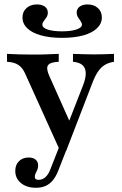

<svg xmlns="http://www.w3.org/2000/svg" viewBox="-20 -663 560 880"><path d="M255.6 29 95.2 -325.8Q83.1 -353.2 63.7 -365.7Q44.4 -378.2 12.1 -379.8V-416.1Q41.9 -414.5 70.2 -413.7Q98.4 -412.9 134.7 -412.9Q171.8 -412.9 198.8 -414.1Q225.8 -415.3 249.2 -416.1V-379.8Q209.7 -378.2 200 -363.7Q190.3 -349.2 206.5 -313.7L305.6 -91.9L287.9 -85.5L359.7 -269.4Q373.4 -304 373 -327.8Q372.6 -351.6 358.1 -364.5Q343.5 -377.4 314.5 -379.8V-416.1Q334.7 -415.3 351.2 -414.9Q367.7 -414.5 383.1 -414.1Q398.4 -413.7 414.5 -413.7Q436.3 -413.7 460.5 -414.5Q484.7 -415.3 502.4 -416.1V-379.8Q467.7 -375 445.6 -354.4Q423.4 -333.9 405.6 -288.7L283.1 29ZM144.4 197.6Q102.4 197.6 76.2 176.2Q50 154.8 50 120.2Q50 92.7 66.9 75.8Q83.9 58.9 111.3 58.9Q131.5 58.9 143.1 68.5Q154.8 78.2 154.8 95.2Q154.8 106.5 151.2 114.9Q147.6 123.4 143.5 131Q139.5 138.7 139.5 146.8Q139.5 161.3 156.5 161.3Q174.2 161.3 187.9 149.2Q201.6 137.1 210.5 113.7L262.9 -19.4L295.2 -4L247.6 117.7Q237.1 145.2 222.6 162.9Q208.1 180.6 189.1 189.1Q170.2 197.6 144.4 197.6ZM264.5 -489.5Q208.9 -489.5 168.1 -500.8Q127.4 -512.1 105.2 -533.1Q83.1 -554 83.1 -583.1Q83.1 -609.7 101.6 -626.2Q120.2 -642.7 149.2 -642.7Q171.8 -642.7 185.5 -632.7Q199.2 -622.6 199.2 -605.6Q199.2 -592.7 192.7 -583.1Q186.3 -573.4 180.2 -565.7Q174.2 -558.1 174.2 -550Q174.2 -535.5 198.8 -527.4Q223.4 -519.4 264.5 -519.4Q304.8 -519.4 330.2 -527.8Q355.6 -536.3 355.6 -550Q355.6 -557.3 349.6 -565.7Q343.5 -574.2 337.5 -583.9Q331.5 -593.5 331.5 -605.6Q331.5 -622.6 345.2 -632.7Q358.9 -642.7 381.5 -642.7Q410.5 -642.7 428.6 -626.2Q446.8 -609.7 446.8 -583.1Q446.8 -554.8 424.6 -533.5Q402.4 -512.1 361.7 -500.8Q321 -489.5 264.5 -489.5Z"/></svg>

Font: Playfair 9pt SemiBold
Style: Regular
Weight: 600
Designer: Claus Eggers Sørensen
Foundry: Claus Eggers Sørensen
Version: Version 2.001;gftools[0.9.30]